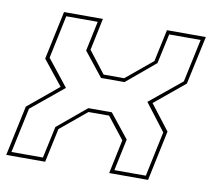

<svg xmlns="http://www.w3.org/2000/svg" viewBox="-67 -614 762 688"><g transform="rotate(10 313.5 -270.0)"><path d="M-2.5 0 36.5 -182.5 147 -274 75 -364 112.5 -540H254L229.5 -423.5L291 -344H366L462 -423.5L487 -540H628.5L590.5 -364L481.5 -274L552 -182.5L513.5 0H372L398 -123.5L336 -202.5H261L165.5 -123.5L139 0ZM14 -13.5H128.5L153.5 -129L258 -216H343.5L413 -129L388.5 -13.5H503L537.5 -177L462.5 -275L578.5 -370L612 -526.5H497.5L474 -418L369.5 -330.5H284L214.5 -418L237.5 -526.5H123L90 -370L166.5 -273.5L49 -177Z"/></g></svg>

Font: Tourney Thin Thin
Style: Italic
Weight: 250
Italic angle: -12°
Version: Version 1.015